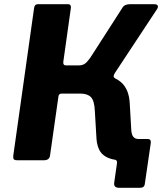

<svg xmlns="http://www.w3.org/2000/svg" viewBox="-20 -762 800 913"><path d="M546 131Q520 131 523 107L536 16Q538 8 534.5 2.5Q531 -3 521 -5L605 -101H683Q699 -101 697 -82L669 110Q668 121 662.5 126Q657 131 645 131ZM62 0Q49 0 45.5 -5Q42 -10 43 -21L142 -723Q144 -742 160 -742H304Q319 -742 317 -724L281 -468Q279 -451 294 -451H373L440 -408Q516 -405 555 -371.5Q594 -338 597 -269L604 -148Q605 -123 613.5 -112Q622 -101 639 -101Q654 -101 653 -87L644 -15Q642 0 627 0H558Q503 0 471.5 -25Q440 -50 438 -116L431 -234Q429 -283 412.5 -300Q396 -317 362 -317H273Q260 -317 258 -304L218 -23Q215 0 189 0ZM342 -375 355 -451Q378 -451 392.5 -466.5Q407 -482 422 -507L562 -725Q572 -742 598 -742H713Q727 -742 730 -735Q733 -728 727 -719L527 -416Q522 -408 520.5 -401Q519 -394 528 -390Z"/></svg>

Font: Libre Franklin
Style: Bold Italic
Weight: 700
Italic angle: -8°
Designer: Pablo Impallari, Rodrigo Fuenzalida, Nhung Nguyen
Foundry: Impallari Type
Version: Version 3.000